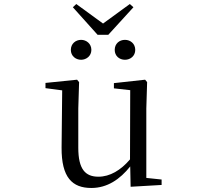

<svg xmlns="http://www.w3.org/2000/svg" viewBox="-20 -919 1040 954"><path d="M383 -622C409 -622 434 -641 434 -671C434 -702 409 -721 383 -721C356 -721 332 -702 332 -671C332 -641 356 -622 383 -622ZM601 -622C628 -622 652 -641 652 -671C652 -702 628 -721 601 -721C573 -721 550 -702 550 -671C550 -641 573 -622 601 -622ZM359 -899 342 -883 465 -746H518L643 -883L625 -899L492 -802ZM629 9 783 0V-27L707 -35V-380L711 -511L701 -523L546 -506V-480L627 -471L626 -127C580 -73 526 -41 469 -41C404 -41 369 -78 369 -185V-380L373 -511L363 -523L206 -507V-481L289 -470L286 -186C285 -37 339 15 434 15C513 15 576 -28 627 -92Z"/></svg>

Font: Harano Aji Mincho CN
Style: Regular
Weight: 400
Foundry: Masamichi Hosoda
Version: HaranoAjiMinchoCN-Regular version 20230610;ttx 4.39.4